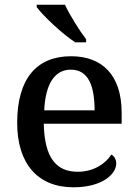

<svg xmlns="http://www.w3.org/2000/svg" viewBox="-20 -786 585 816"><path d="M300 -606H346V-619C317 -657 277 -721 256 -766H136V-756C161 -721 244 -642 300 -606ZM292 10C416 10 474 -47 474 -91C474 -110 464 -124 453 -129C429 -91 379 -56 310 -56C218 -56 169 -117 166 -260H497V-307C497 -466 415 -547 282 -547C136 -547 53 -452 53 -264C53 -91 140 10 292 10ZM382 -317H168C173 -429 212 -490 281 -490C355 -490 382 -422 382 -317Z"/></svg>

Font: Noto Serif Vithkuqi Medium
Style: Regular
Weight: 500
Version: Version 1.005